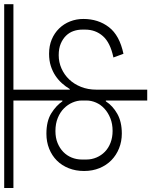

<svg xmlns="http://www.w3.org/2000/svg" viewBox="59 -818 738 937"><g transform="rotate(-90 428.5 -349.0)"><path d="M407 -202H403Q381 -168 342 -146Q303 -124 246 -124Q207 -124 173.5 -137.5Q140 -151 115.5 -175Q91 -199 77 -233Q63 -267 63 -308Q63 -349 76.5 -383Q90 -417 114 -441Q138 -465 171.5 -478.5Q205 -492 245 -492Q306 -492 344 -468.5Q382 -445 403 -414H407V-653H-20V-698H877V-653H460V-378H463Q475 -398 491 -416Q507 -434 528 -448Q549 -462 575.5 -470.5Q602 -479 635 -479Q674 -479 705 -466Q736 -453 758.5 -430Q781 -407 793 -376.5Q805 -346 805 -312Q805 -239 765 -187Q725 -135 635 -116L617 -165Q689 -180 721 -216Q753 -252 753 -303V-317Q753 -339 746 -359.5Q739 -380 723.5 -396Q708 -412 684.5 -422Q661 -432 628 -432Q594 -432 563.5 -418.5Q533 -405 510 -381Q487 -357 473.5 -323Q460 -289 460 -249V0H407ZM259 -169Q293 -169 320.5 -180Q348 -191 367.5 -209Q387 -227 397 -250Q407 -273 407 -297V-319Q407 -342 397 -365Q387 -388 368.5 -406.5Q350 -425 322 -436.5Q294 -448 258 -448Q225 -448 199.5 -437.5Q174 -427 156 -409.5Q138 -392 128.5 -368.5Q119 -345 119 -319V-297Q119 -271 129 -247.5Q139 -224 157 -206.5Q175 -189 201 -179Q227 -169 259 -169Z"/></g></svg>

Font: IBM Plex Sans Devanagari Light
Style: Regular
Weight: 300
Designer: Mike Abbink, Paul van der Laan, Pieter van Rosmalen, Erin McLaughlin
Foundry: Bold Monday
Version: Version 1.1